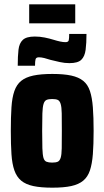

<svg xmlns="http://www.w3.org/2000/svg" viewBox="-20 -860 481 888"><path d="M222 8Q169 8 134 0.5Q99 -7 78 -24.5Q57 -42 46.5 -72Q36 -102 33 -147Q30 -192 30 -255Q30 -318 33 -363.5Q36 -409 46.5 -439Q57 -469 78 -486Q99 -503 134 -510.5Q169 -518 222 -518Q275 -518 309.5 -510.5Q344 -503 365 -486Q386 -469 396 -439Q406 -409 409.5 -363.5Q413 -318 413 -255Q413 -192 409.5 -147Q406 -102 396 -72Q386 -42 365 -24.5Q344 -7 309.5 0.5Q275 8 222 8ZM221 -108Q238 -108 247 -112Q256 -116 260.5 -130Q265 -144 265.5 -174Q266 -204 266 -255Q266 -306 265.5 -335.5Q265 -365 260.5 -379.5Q256 -394 247 -398Q238 -402 221 -402Q205 -402 195.5 -398Q186 -394 181.5 -379.5Q177 -365 176 -335.5Q175 -306 175 -255Q175 -204 176 -174Q177 -144 181 -130Q185 -116 195 -112Q205 -108 221 -108ZM62 -556Q62 -600 65.5 -630Q69 -660 85.5 -675.5Q102 -691 141 -691Q164 -691 186.5 -686.5Q209 -682 228 -676Q244 -671 258 -668Q272 -665 283 -665Q296 -665 298 -674Q300 -683 300 -703H380Q380 -660 376 -629.5Q372 -599 356 -583.5Q340 -568 301 -568Q279 -568 256.5 -573Q234 -578 214 -583Q199 -588 185 -591.5Q171 -595 160 -595Q147 -595 144.5 -586Q142 -577 142 -556ZM115 -752V-840H328V-752Z"/></svg>

Font: Saira Condensed ExtraBold
Style: Regular
Weight: 800
Width: 3
Designer: Hector Gatti with collaboration of the Omnibus-Type team
Foundry: Omnibus-Type
Version: Version 1.101